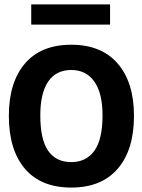

<svg xmlns="http://www.w3.org/2000/svg" viewBox="-20 -835 640 867"><path d="M302 12Q165 12 92.5 -73Q20 -158 20 -312Q20 -463 92.5 -548Q165 -633 302 -633Q438 -633 511.5 -548Q585 -463 585 -312Q585 -158 511.5 -73Q438 12 302 12ZM302 -103Q369 -103 406 -154Q443 -205 443 -314Q443 -414 406 -466.5Q369 -519 302 -519Q233 -519 197.5 -466.5Q162 -414 162 -314Q162 -205 197.5 -154Q233 -103 302 -103ZM121 -724V-815H477V-724Z"/></svg>

Font: Inconsolata Expanded Black
Style: Regular
Weight: 900
Width: 7
Monospace: yes
Designer: Raph Levien, Cyreal, Brenton Simpson
Foundry: Raph Levien, Cyreal, Google
Version: Version 3.001; ttfautohint (v1.8.2.53-6de2)